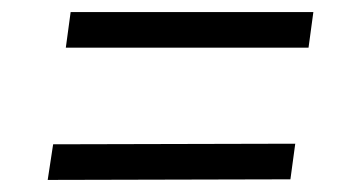

<svg xmlns="http://www.w3.org/2000/svg" viewBox="-20 -509 573 318"><path d="M499 -489H97L89 -430H491ZM469 -271 68 -270 59 -211 461 -212Z"/></svg>

Font: United Sans Light
Style: Italic
Weight: 300
Italic angle: -8°
Designer: Pablo Impallari, Rodrigo Fuenzalida (Modified by Dan O. Williams)
Version: Version 1.000;PS 001.000;hotconv 1.0.88;makeotf.lib2.5.64775